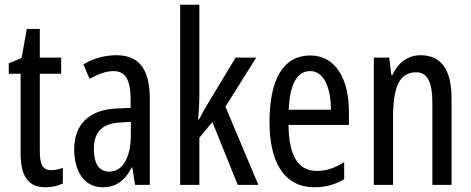

<svg xmlns="http://www.w3.org/2000/svg" viewBox="-20 -780 1988 810"><path d="M197 -62C158 -62 148 -89 148 -143V-469H238V-537H148V-658H93L71 -535L17 -513V-469H67V-133C67 -37 99 10 170 10C200 10 224 4 245 -6V-72C229 -66 213 -62 197 -62Z M472 -547C421 -547 374 -534 332 -508L358 -447C396 -469 429 -480 459 -480C510 -480 531 -442 531 -360V-325L470 -322C357 -317 293 -256 293 -150C293 -65 330 10 413 10C469 10 508 -18 536 -74H538L550 0H612V-362C612 -480 573 -547 472 -547ZM532 -266V-212C532 -114 497 -56 441 -56C400 -56 376 -86 376 -152C376 -222 411 -259 484 -263Z M821 -760H740V0H821V-199L876 -265L983 0H1070L931 -330L1061 -537H974L854 -338C842 -319 831 -298 820 -276H816C819 -311 821 -346 821 -383Z M1289 -546C1176 -546 1117 -447 1117 -265C1117 -109 1170 10 1307 10C1353 10 1394 -1 1432 -24V-96C1392 -70 1355 -59 1316 -59C1237 -59 1199 -123 1197 -253H1452V-309C1452 -442 1399 -546 1289 -546ZM1289 -480C1349 -480 1376 -405 1376 -317H1198C1203 -428 1234 -480 1289 -480Z M1754 -547C1703 -547 1659 -517 1636 -464H1631L1622 -537H1557V0H1638V-279C1638 -417 1666 -475 1736 -475C1784 -475 1804 -432 1804 -348V0H1885V-364C1885 -488 1840 -547 1754 -547Z"/></svg>

Font: Noto Sans UI Condensed
Style: Regular
Weight: 400
Width: 3
Designer: Monotype Design Team
Foundry: Monotype Imaging Inc.
Version: Version 1.901